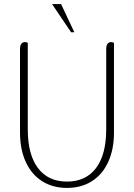

<svg xmlns="http://www.w3.org/2000/svg" viewBox="-20 -910 656 940"><path d="M78 -261V-669Q78 -704 103 -704Q109 -704 116 -700V-277Q116 -153 166 -87Q216 -21 308 -21Q400 -21 450 -87Q500 -153 500 -277V-669Q500 -704 525 -704Q531 -704 538 -700V-261Q538 -179 510 -117.5Q482 -56 430 -23Q378 10 308 10Q238 10 186 -23Q134 -56 106 -117.5Q78 -179 78 -261ZM235 -890H279L344 -752H328Z"/></svg>

Font: Thasadith
Style: Regular
Weight: 400
Designer: Cadson Demak Co.,Ltd.
Foundry: Cadson Demak Co.,Ltd.
Version: Version 1.000; ttfautohint (v1.6)